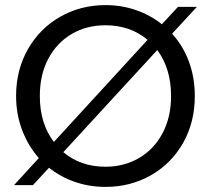

<svg xmlns="http://www.w3.org/2000/svg" viewBox="-20 -725 826 752"><path d="M654 -593Q697 -546 720 -483.5Q743 -421 743 -349Q743 -246 697 -165Q651 -84 571 -38.5Q491 7 393 7Q330 7 273.5 -12.5Q217 -32 172 -68L109 0H35L132 -106Q90 -154 66.5 -216Q43 -278 43 -349Q43 -451 89.5 -532.5Q136 -614 216 -659.5Q296 -705 393 -705Q456 -705 512.5 -685.5Q569 -666 614 -630L677 -698H751ZM136 -349Q136 -241 191 -169L558 -569Q490 -626 393 -626Q319 -626 261 -592Q203 -558 169.5 -495.5Q136 -433 136 -349ZM650 -349Q650 -456 596 -529L228 -129Q296 -72 393 -72Q466 -72 524.5 -106Q583 -140 616.5 -203Q650 -266 650 -349Z"/></svg>

Font: MSTAGE
Style: Regular
Weight: 400
Designer: Ninad Kale (Devanagari), Jonny Pinhorn (Latin)
Foundry: Indian Type Foundry
Version: 4.004